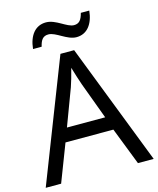

<svg xmlns="http://www.w3.org/2000/svg" viewBox="-132 -1005 903 1096"><g transform="rotate(-15 319.5 -456.5)"><path d="M135 -784H186C195 -823 209 -842 241 -842C285 -842 337 -785 393 -785C456 -785 494 -835 502 -913H452C442 -874 428 -855 397 -855C355 -855 304 -912 245 -912C182 -912 143 -863 135 -784ZM545 0H638L360 -717H279L0 0H91L176 -221H459ZM352 -517 432 -301H206L287 -517C295 -540 308 -583 318 -624C325 -599 346 -533 352 -517Z"/></g></svg>

Font: Noto Sans Sinhala UI
Style: Regular
Weight: 400
Designer: Jelle Bosma - Monotype Design Team
Foundry: Monotype Imaging Inc.
Version: Version 2.006